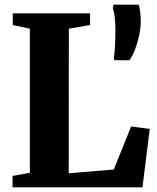

<svg xmlns="http://www.w3.org/2000/svg" viewBox="-20 -800 669 820"><path d="M33.5 0V-48.5L107.5 -62V-677.5L34.5 -693V-743H364.5V-693L274 -677.5L273.5 -60L466 -76L540 -260L619.5 -249.5L588.5 0ZM533 -542.5 469 -543 466 -551Q469.5 -571.5 471.2 -603.8Q473 -636 473 -671Q473 -702.5 469.8 -727Q466.5 -751.5 462 -765L465 -780H572Q576 -769 578.5 -752Q581 -735 581 -708Q581 -680 574.2 -648.5Q567.5 -617 556.8 -589Q546 -561 533 -542.5Z"/></svg>

Font: Merriweather 60pt ExtraBold
Style: Regular
Weight: 800
Version: Version 2.100